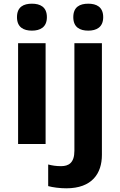

<svg xmlns="http://www.w3.org/2000/svg" viewBox="-20 -780 650 1040"><path d="M153 -760C108 -760 72 -743 72 -687C72 -632 108 -614 153 -614C197 -614 234 -632 234 -687C234 -743 197 -760 153 -760ZM377 -687C377 -632 413 -614 458 -614C502 -614 539 -632 539 -687C539 -743 502 -760 458 -760C413 -760 377 -743 377 -687ZM227 -546H78V0H227ZM339 240C479 240 532 159 532 59V-546H383V37C383 103 351 120 311 120C284 120 265 117 241 111V228C265 235 305 240 339 240Z"/></svg>

Font: Noto Sans Malayalam
Style: Bold
Weight: 700
Designer: Jelle Bosma - Monotype Design Team
Foundry: Monotype Imaging Inc.
Version: Version 2.104